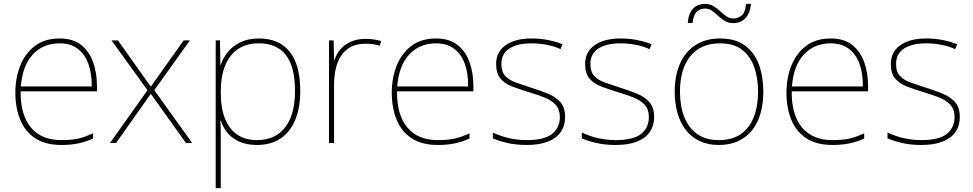

<svg xmlns="http://www.w3.org/2000/svg" viewBox="-20 -736 5006 988"><path d="M287 -538Q355 -538 397 -505Q439 -472 459 -416.5Q479 -361 479 -291V-266H86Q85 -145 139 -80Q193 -15 296 -15Q344 -15 378.5 -22Q413 -29 459 -50V-23Q421 -6 382.5 2Q344 10 296 10Q213 10 160.5 -25Q108 -60 83.5 -121Q59 -182 59 -259Q59 -334 84 -397.5Q109 -461 159.5 -499.5Q210 -538 287 -538ZM287 -513Q203 -513 149.5 -456.5Q96 -400 87 -291H452Q453 -357 435 -407Q417 -457 380 -485Q343 -513 287 -513Z M739 -272 554 -528H587L756 -290L925 -528H957L774 -272L969 0H937L756 -253L577 0H546Z M1312 -538Q1417 -538 1471 -469.5Q1525 -401 1525 -269Q1525 -180 1498.5 -117.5Q1472 -55 1422.5 -22.5Q1373 10 1302 10Q1250 10 1212 -7Q1174 -24 1150.5 -52.5Q1127 -81 1116 -116H1114Q1116 -82 1116 -49.5Q1116 -17 1116 15V232H1090V-528H1112L1114 -402H1116Q1127 -437 1152 -468Q1177 -499 1217 -518.5Q1257 -538 1312 -538ZM1312 -513Q1248 -513 1204.5 -483.5Q1161 -454 1138.5 -398.5Q1116 -343 1116 -265V-262Q1116 -177 1139 -122.5Q1162 -68 1203.5 -41.5Q1245 -15 1302 -15Q1364 -15 1407.5 -43.5Q1451 -72 1474.5 -128.5Q1498 -185 1498 -269Q1498 -393 1451 -453Q1404 -513 1312 -513Z M1860 -536Q1884 -536 1903.5 -533Q1923 -530 1941 -525L1935 -501Q1916 -506 1899.5 -508.5Q1883 -511 1860 -511Q1818 -511 1788 -496Q1758 -481 1738 -453Q1718 -425 1708.5 -385.5Q1699 -346 1699 -297V0H1673V-528H1697L1699 -427H1701Q1711 -458 1732 -482.5Q1753 -507 1785.5 -521.5Q1818 -536 1860 -536Z M2224 -538Q2292 -538 2334 -505Q2376 -472 2396 -416.5Q2416 -361 2416 -291V-266H2023Q2022 -145 2076 -80Q2130 -15 2233 -15Q2281 -15 2315.5 -22Q2350 -29 2396 -50V-23Q2358 -6 2319.5 2Q2281 10 2233 10Q2150 10 2097.5 -25Q2045 -60 2020.5 -121Q1996 -182 1996 -259Q1996 -334 2021 -397.5Q2046 -461 2096.5 -499.5Q2147 -538 2224 -538ZM2224 -513Q2140 -513 2086.5 -456.5Q2033 -400 2024 -291H2389Q2390 -357 2372 -407Q2354 -457 2317 -485Q2280 -513 2224 -513Z M2888 -134Q2888 -90 2866 -57.5Q2844 -25 2800 -7.5Q2756 10 2690 10Q2635 10 2590 -0.5Q2545 -11 2516 -24V-54Q2556 -35 2600 -25Q2644 -15 2690 -15Q2781 -15 2821 -47Q2861 -79 2861 -134Q2861 -173 2839.5 -196.5Q2818 -220 2781.5 -234.5Q2745 -249 2701 -262Q2655 -276 2616.5 -290.5Q2578 -305 2555.5 -331.5Q2533 -358 2533 -407Q2533 -469 2582 -503.5Q2631 -538 2715 -538Q2762 -538 2803 -529.5Q2844 -521 2875 -508L2864 -483Q2836 -497 2795.5 -505Q2755 -513 2715 -513Q2643 -513 2601.5 -486.5Q2560 -460 2560 -407Q2560 -366 2580.5 -344.5Q2601 -323 2635.5 -311Q2670 -299 2710 -286Q2754 -272 2795 -256Q2836 -240 2862 -212.5Q2888 -185 2888 -134Z M3346 -134Q3346 -90 3324 -57.5Q3302 -25 3258 -7.5Q3214 10 3148 10Q3093 10 3048 -0.5Q3003 -11 2974 -24V-54Q3014 -35 3058 -25Q3102 -15 3148 -15Q3239 -15 3279 -47Q3319 -79 3319 -134Q3319 -173 3297.5 -196.5Q3276 -220 3239.5 -234.5Q3203 -249 3159 -262Q3113 -276 3074.5 -290.5Q3036 -305 3013.5 -331.5Q2991 -358 2991 -407Q2991 -469 3040 -503.5Q3089 -538 3173 -538Q3220 -538 3261 -529.5Q3302 -521 3333 -508L3322 -483Q3294 -497 3253.5 -505Q3213 -513 3173 -513Q3101 -513 3059.5 -486.5Q3018 -460 3018 -407Q3018 -366 3038.5 -344.5Q3059 -323 3093.5 -311Q3128 -299 3168 -286Q3212 -272 3253 -256Q3294 -240 3320 -212.5Q3346 -185 3346 -134Z M3908 -264Q3908 -206 3894.5 -156Q3881 -106 3852.5 -69Q3824 -32 3781 -11Q3738 10 3679 10Q3622 10 3579.5 -10.5Q3537 -31 3508.5 -68Q3480 -105 3466 -155Q3452 -205 3452 -264Q3452 -348 3479.5 -409.5Q3507 -471 3559.5 -504.5Q3612 -538 3685 -538Q3765 -538 3814 -501.5Q3863 -465 3885.5 -403Q3908 -341 3908 -264ZM3479 -264Q3479 -191 3501 -134.5Q3523 -78 3567.5 -46.5Q3612 -15 3679 -15Q3749 -15 3793.5 -47Q3838 -79 3859.5 -135.5Q3881 -192 3881 -264Q3881 -333 3861.5 -389.5Q3842 -446 3799 -479.5Q3756 -513 3685 -513Q3586 -513 3532.5 -447Q3479 -381 3479 -264ZM3519 -618Q3521 -643 3528 -661.5Q3535 -680 3546.5 -692Q3558 -704 3573.5 -710Q3589 -716 3608 -716Q3633 -716 3651.5 -704.5Q3670 -693 3685.5 -678.5Q3701 -664 3717.5 -652.5Q3734 -641 3754 -641Q3776 -641 3795.5 -655.5Q3815 -670 3819 -716H3844Q3840 -667 3815.5 -642Q3791 -617 3753 -617Q3728 -617 3709.5 -628.5Q3691 -640 3675.5 -654.5Q3660 -669 3644 -680.5Q3628 -692 3606 -692Q3586 -692 3567.5 -677.5Q3549 -663 3544 -618Z M4255 -538Q4323 -538 4365 -505Q4407 -472 4427 -416.5Q4447 -361 4447 -291V-266H4054Q4053 -145 4107 -80Q4161 -15 4264 -15Q4312 -15 4346.5 -22Q4381 -29 4427 -50V-23Q4389 -6 4350.5 2Q4312 10 4264 10Q4181 10 4128.5 -25Q4076 -60 4051.5 -121Q4027 -182 4027 -259Q4027 -334 4052 -397.5Q4077 -461 4127.5 -499.5Q4178 -538 4255 -538ZM4255 -513Q4171 -513 4117.5 -456.5Q4064 -400 4055 -291H4420Q4421 -357 4403 -407Q4385 -457 4348 -485Q4311 -513 4255 -513Z M4919 -134Q4919 -90 4897 -57.5Q4875 -25 4831 -7.5Q4787 10 4721 10Q4666 10 4621 -0.5Q4576 -11 4547 -24V-54Q4587 -35 4631 -25Q4675 -15 4721 -15Q4812 -15 4852 -47Q4892 -79 4892 -134Q4892 -173 4870.5 -196.5Q4849 -220 4812.5 -234.5Q4776 -249 4732 -262Q4686 -276 4647.5 -290.5Q4609 -305 4586.5 -331.5Q4564 -358 4564 -407Q4564 -469 4613 -503.5Q4662 -538 4746 -538Q4793 -538 4834 -529.5Q4875 -521 4906 -508L4895 -483Q4867 -497 4826.5 -505Q4786 -513 4746 -513Q4674 -513 4632.5 -486.5Q4591 -460 4591 -407Q4591 -366 4611.5 -344.5Q4632 -323 4666.5 -311Q4701 -299 4741 -286Q4785 -272 4826 -256Q4867 -240 4893 -212.5Q4919 -185 4919 -134Z"/></svg>

Font: Noto Sans Khmer Thin
Style: Regular
Weight: 250
Version: Version 2.003